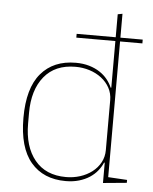

<svg xmlns="http://www.w3.org/2000/svg" viewBox="-54 -799 683 857"><g transform="rotate(5 287.5 -371.0)"><path d="M272 12Q172 12 116 -54Q60 -120 60 -253Q60 -386 116 -452Q172 -518 272 -518Q305 -518 332 -510Q359 -502 379.5 -488.5Q400 -475 414 -457.5Q428 -440 436 -421H439V-630H264V-647H439V-750L460 -754V-647H560V-630H460V-22L545 -17V-4L439 6V-85H436Q428 -66 414 -48.5Q400 -31 379.5 -17.5Q359 -4 332 4Q305 12 272 12ZM272 -6Q305 -6 335 -15.5Q365 -25 388.5 -43Q412 -61 425.5 -86Q439 -111 439 -141V-365Q439 -395 425.5 -420Q412 -445 388.5 -463Q365 -481 335 -490.5Q305 -500 272 -500Q181 -500 132 -440Q83 -380 83 -277V-229Q83 -126 132 -66Q181 -6 272 -6Z"/></g></svg>

Font: IBM Plex Serif Thin
Style: Regular
Weight: 100
Designer: Mike Abbink, Paul van der Laan, Pieter van Rosmalen
Foundry: Bold Monday
Version: Version 3.001